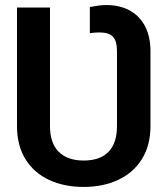

<svg xmlns="http://www.w3.org/2000/svg" viewBox="-20 -737 668 767"><path d="M47.9 -233.4V-707H179.7V-233.4Q179.7 -165.5 214.6 -130.6Q249.5 -95.7 314.5 -95.7Q379.4 -95.7 413.3 -130.4Q447.3 -165 447.3 -233.4V-532.2Q447.3 -573.7 430.9 -590.6Q414.6 -607.4 377.9 -607.4Q357.9 -607.4 338.9 -604.5V-709Q358.9 -712.9 374 -714.8Q389.2 -716.8 405.3 -716.8Q458.5 -716.8 498.3 -695.1Q538.1 -673.3 559.6 -631.8Q581.1 -590.3 581.1 -532.2V-233.4Q581.1 -155.8 546.6 -101.1Q512.2 -46.4 451.7 -18.3Q391.1 9.8 314.5 9.8Q236.3 9.8 176 -18.3Q115.7 -46.4 81.8 -101.1Q47.9 -155.8 47.9 -233.4Z"/></svg>

Font: Pretendard Std SemiBold
Style: Regular
Weight: 600
Designer: Base glyphs from Inter by Rasmus Andersson; Hangeul glyphs from Noto Sans CJK(Source Han Sans) by Jang Soo-young and Kan
Foundry: Kil Hyung-jin
Version: Version 1.309